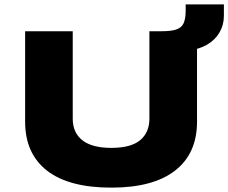

<svg xmlns="http://www.w3.org/2000/svg" viewBox="-20 -848 1045 879"><path d="M490 11Q295 11 195 -67Q95 -145 95 -291V-705H313V-305Q313 -240 357.5 -205.5Q402 -171 489 -171Q580 -171 622 -206.5Q664 -242 664 -305V-705H882V-291Q882 -145 781.5 -67Q681 11 490 11ZM841 -617 720 -693V-705Q763 -705 787 -713Q811 -721 820.5 -741.5Q830 -762 830 -799V-828H1005V-775Q1005 -734 985 -699.5Q965 -665 928 -643.5Q891 -622 841 -617Z"/></svg>

Font: Nunito Sans 7pt Expanded Black
Style: Regular
Weight: 900
Width: 7
Designer: Vernon Adams
Foundry: Vernon Adams
Version: Version 3.101;gftools[0.9.27]